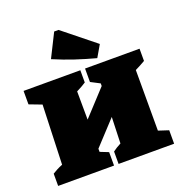

<svg xmlns="http://www.w3.org/2000/svg" viewBox="-139 -910 983 1033"><g transform="rotate(-20 352.5 -394.0)"><path d="M452 -574Q392 -590 334.5 -609Q277 -628 216 -654L283 -788H308L491 -641ZM19 0V-70Q32 -78 45 -85Q58 -92 78 -100L90 -440L19 -467V-544H344V-474Q334 -467 318.5 -458.5Q303 -450 289 -443L290 -281L423 -425V-440L371 -467V-544H683V-474Q668 -465 653.5 -457.5Q639 -450 625 -443V-96L683 -77V0H365V-71Q377 -80 387 -86Q397 -92 412 -100L417 -250L291 -114V-96L339 -77V0Z"/></g></svg>

Font: Piazzolla SC Black
Style: Regular
Weight: 900
Designer: Juan Pablo del Peral
Foundry: Huerta Tipografica
Version: Version 1.330